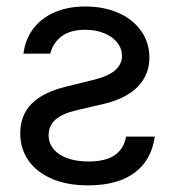

<svg xmlns="http://www.w3.org/2000/svg" viewBox="-20 -557 536 588"><path d="M241.2 -537.1Q298.8 -537.1 343.5 -517.1Q388.2 -497.1 412.8 -461.4Q437.5 -425.8 437.5 -380.9Q437.5 -327.6 401.4 -291Q365.2 -254.4 295.9 -238.3L215.8 -219.7Q170.9 -209.5 149.9 -190.7Q128.9 -171.9 128.9 -143.6Q128.9 -106.4 162.1 -84.5Q195.3 -62.5 252 -62.5Q302.2 -62.5 330.6 -81.3Q358.9 -100.1 366.2 -138.7H454.1Q443.8 -65.9 391.6 -27.6Q339.4 10.7 250 10.7Q185.1 10.7 138.2 -9.8Q91.3 -30.3 66.7 -66.2Q42 -102.1 42 -148.4Q42 -204.1 77.1 -239.5Q112.3 -274.9 183.6 -292L262.7 -311.5Q309.1 -322.3 331.3 -340.8Q353.5 -359.4 353.5 -385.7Q353.5 -408.2 339.1 -426.5Q324.7 -444.8 299.1 -455.3Q273.4 -465.8 241.2 -465.8Q196.3 -465.8 169.7 -446.5Q143.1 -427.2 133.8 -392.6H51.8Q57.1 -435.5 81.3 -468.3Q105.5 -501 146.5 -519Q187.5 -537.1 241.2 -537.1Z"/></svg>

Font: Pretendard GOV
Style: Regular
Weight: 400
Designer: Base glyphs from Inter by Rasmus Andersson; Hangeul glyphs from Noto Sans CJK(Source Han Sans) by Jang Soo-young and Kan
Foundry: Kil Hyung-jin
Version: Version 1.309